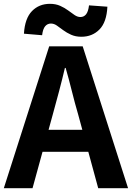

<svg xmlns="http://www.w3.org/2000/svg" viewBox="-24 -983 689 1003"><path d="M-4 0 233 -741H408L645 0H489L384 -386Q367 -444 351.5 -506.5Q336 -569 319 -628H315Q301 -568 284.5 -506Q268 -444 252 -386L146 0ZM143 -190V-305H495V-190ZM401 -791Q371 -791 347.5 -801.5Q324 -812 306 -825.5Q288 -839 273 -849.5Q258 -860 242 -860Q224 -860 212 -846Q200 -832 196 -799L101 -807Q106 -887 143 -925Q180 -963 237 -963Q267 -963 290.5 -952.5Q314 -942 332 -928.5Q350 -915 365.5 -904.5Q381 -894 396 -894Q414 -894 425.5 -908Q437 -922 441 -955L537 -948Q533 -867 495.5 -829Q458 -791 401 -791Z"/></svg>

Font: Noto Sans TC Thin
Style: Bold
Weight: 700
Version: Version 2.004-H2;hotconv 1.0.118;makeotfexe 2.5.65603